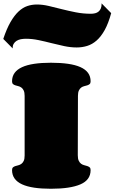

<svg xmlns="http://www.w3.org/2000/svg" viewBox="-48 -1165 706 1185"><path d="M432.1 -207Q432.1 -185.1 438 -172.9Q443.8 -160.6 452.6 -154.3Q461.4 -147.9 471.7 -145.5Q481.9 -143.1 490.7 -140.1Q499.5 -137.2 505.4 -132.1Q511.2 -127 511.2 -115.2Q511.2 -54.2 448.2 -27.1Q385.3 0 266.1 0Q208.5 0 163.8 -6.6Q119.1 -13.2 88.6 -27.1Q58.1 -41 42.2 -63Q26.4 -85 26.4 -115.2Q26.4 -127 32.2 -132.1Q38.1 -137.2 46.6 -139.9Q55.2 -142.6 65.2 -145Q75.2 -147.5 83.7 -153.6Q92.3 -159.7 98.1 -171.4Q104 -183.1 104 -205.1V-573.2Q104 -594.7 98.1 -606.7Q92.3 -618.7 83.7 -624.8Q75.2 -630.9 65.2 -633.3Q55.2 -635.7 46.6 -638.4Q38.1 -641.1 32.2 -646.2Q26.4 -651.4 26.4 -663.1Q26.4 -693.4 42.2 -715.1Q58.1 -736.8 88.6 -750.7Q119.1 -764.6 163.8 -771.2Q208.5 -777.8 266.1 -777.8Q325.7 -777.8 371.6 -771.2Q417.5 -764.6 448.5 -750.7Q479.5 -736.8 495.4 -715.1Q511.2 -693.4 511.2 -663.1Q511.2 -651.4 505.4 -646.2Q499.5 -641.1 491 -638.4Q482.4 -635.7 472.2 -633.3Q461.9 -630.9 453.4 -624.8Q444.8 -618.7 439 -606.7Q433.1 -594.7 433.1 -573.2ZM638.2 -1084Q621.1 -1021 598.4 -980Q575.7 -939 548.3 -915Q521 -891.1 490 -881.6Q459 -872.1 425.3 -872.1Q388.2 -872.1 348.6 -880.4Q309.1 -888.7 269.3 -898.9Q229.5 -909.2 189.7 -917.5Q149.9 -925.8 111.8 -925.8Q95.2 -925.8 80.3 -922.9Q65.4 -919.9 54.2 -912.8Q43 -905.8 36.4 -894.5Q29.8 -883.3 29.8 -866.7Q29.8 -864.7 31.7 -864.7L-27.8 -924.8Q-6.8 -987.8 16.8 -1028.8Q40.5 -1069.8 66.4 -1094Q92.3 -1118.2 120.6 -1127.7Q148.9 -1137.2 179.7 -1137.2Q214.8 -1137.2 252.9 -1128.2Q291 -1119.1 332.5 -1108.6Q374 -1098.1 419.2 -1089.1Q464.4 -1080.1 512.7 -1080.1Q527.3 -1080.1 539.6 -1083.3Q551.8 -1086.4 560.5 -1093.8Q569.3 -1101.1 574.2 -1112.8Q579.1 -1124.5 579.1 -1141.6Q579.1 -1144 578.1 -1145Z"/></svg>

Font: Corben
Style: Bold
Weight: 700
Designer: vernon adams
Foundry: vernon adams
Version: Version 1.101; ttfautohint (v1.6)